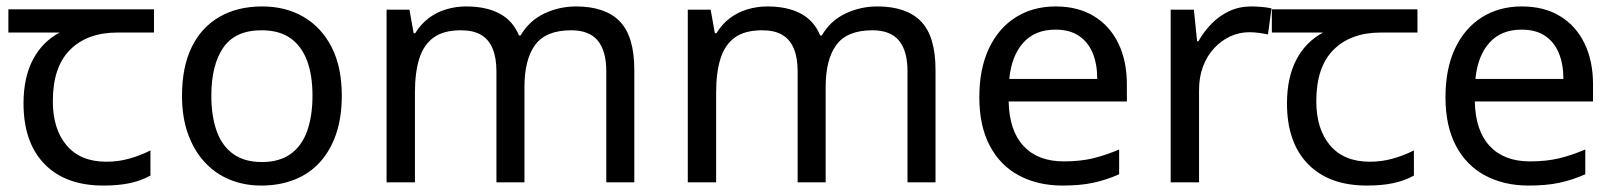

<svg xmlns="http://www.w3.org/2000/svg" viewBox="-20 -566 5016 596"><path d="M301 10Q183 10 118 -57Q53 -124 53 -245Q53 -325 82 -380.5Q111 -436 165 -465H6V-537H458V-465H345Q251 -465 197.5 -411.5Q144 -358 144 -252Q144 -165 187 -114.5Q230 -64 310 -64Q347 -64 381 -73.5Q415 -83 447 -99V-21Q418 -5 383 2.5Q348 10 301 10Z M1041 -269Q1041 -202 1023.5 -150.5Q1006 -99 973.5 -63Q941 -27 894.5 -8.5Q848 10 791 10Q738 10 693 -8.5Q648 -27 615 -63Q582 -99 563.5 -150.5Q545 -202 545 -269Q545 -358 575 -419.5Q605 -481 661 -513.5Q717 -546 794 -546Q867 -546 922.5 -513.5Q978 -481 1009.5 -419.5Q1041 -358 1041 -269ZM636 -269Q636 -206 652.5 -159.5Q669 -113 704 -88Q739 -63 793 -63Q847 -63 882 -88Q917 -113 933.5 -159.5Q950 -206 950 -269Q950 -333 933 -378Q916 -423 881.5 -447.5Q847 -472 792 -472Q710 -472 673 -418Q636 -364 636 -269Z M1768 -546Q1859 -546 1904 -499.5Q1949 -453 1949 -349V0H1862V-345Q1862 -408 1835.5 -440Q1809 -472 1753 -472Q1675 -472 1641.5 -427Q1608 -382 1608 -296V0H1521V-345Q1521 -387 1509 -415.5Q1497 -444 1473 -458Q1449 -472 1411 -472Q1357 -472 1326 -449.5Q1295 -427 1281.5 -384Q1268 -341 1268 -278V0H1180V-536H1251L1264 -463H1269Q1286 -491 1310.5 -509.5Q1335 -528 1365 -537Q1395 -546 1427 -546Q1489 -546 1530.5 -524Q1572 -502 1591 -456H1596Q1623 -502 1669.5 -524Q1716 -546 1768 -546Z M2703 -546Q2794 -546 2839 -499.5Q2884 -453 2884 -349V0H2797V-345Q2797 -408 2770.5 -440Q2744 -472 2688 -472Q2610 -472 2576.5 -427Q2543 -382 2543 -296V0H2456V-345Q2456 -387 2444 -415.5Q2432 -444 2408 -458Q2384 -472 2346 -472Q2292 -472 2261 -449.5Q2230 -427 2216.5 -384Q2203 -341 2203 -278V0H2115V-536H2186L2199 -463H2204Q2221 -491 2245.5 -509.5Q2270 -528 2300 -537Q2330 -546 2362 -546Q2424 -546 2465.5 -524Q2507 -502 2526 -456H2531Q2558 -502 2604.5 -524Q2651 -546 2703 -546Z M3257 -546Q3326 -546 3375.5 -516Q3425 -486 3451.5 -431.5Q3478 -377 3478 -304V-251H3111Q3113 -160 3157.5 -112.5Q3202 -65 3282 -65Q3333 -65 3372.5 -74.5Q3412 -84 3454 -102V-25Q3413 -7 3373 1.5Q3333 10 3278 10Q3202 10 3143.5 -21Q3085 -52 3052.5 -113.5Q3020 -175 3020 -264Q3020 -352 3049.5 -415Q3079 -478 3132.5 -512Q3186 -546 3257 -546ZM3256 -474Q3193 -474 3156.5 -433.5Q3120 -393 3113 -321H3386Q3386 -367 3372 -401Q3358 -435 3329.5 -454.5Q3301 -474 3256 -474Z M3864 -546Q3879 -546 3896.5 -544.5Q3914 -543 3927 -540L3916 -459Q3903 -462 3887.5 -464Q3872 -466 3858 -466Q3827 -466 3799 -453Q3771 -440 3749 -416.5Q3727 -393 3714.5 -360Q3702 -327 3702 -286V0H3614V-536H3686L3696 -438H3700Q3717 -468 3741 -492.5Q3765 -517 3796 -531.5Q3827 -546 3864 -546Z M4223 10Q4105 10 4040 -57Q3975 -124 3975 -245Q3975 -325 4004 -380.5Q4033 -436 4087 -465H3928V-537H4380V-465H4267Q4173 -465 4119.5 -411.5Q4066 -358 4066 -252Q4066 -165 4109 -114.5Q4152 -64 4232 -64Q4269 -64 4303 -73.5Q4337 -83 4369 -99V-21Q4340 -5 4305 2.5Q4270 10 4223 10Z M4704 -546Q4773 -546 4822.5 -516Q4872 -486 4898.5 -431.5Q4925 -377 4925 -304V-251H4558Q4560 -160 4604.5 -112.5Q4649 -65 4729 -65Q4780 -65 4819.5 -74.5Q4859 -84 4901 -102V-25Q4860 -7 4820 1.5Q4780 10 4725 10Q4649 10 4590.5 -21Q4532 -52 4499.5 -113.5Q4467 -175 4467 -264Q4467 -352 4496.5 -415Q4526 -478 4579.5 -512Q4633 -546 4704 -546ZM4703 -474Q4640 -474 4603.5 -433.5Q4567 -393 4560 -321H4833Q4833 -367 4819 -401Q4805 -435 4776.5 -454.5Q4748 -474 4703 -474Z"/></svg>

Font: ubangla85
Style: Book
Weight: 400
Designer: Jelle Bosma - Monotype Design Team
Foundry: Monotype Imaging Inc.
Version: Version 2.003